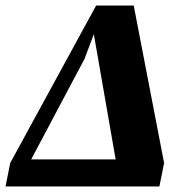

<svg xmlns="http://www.w3.org/2000/svg" viewBox="-39 -675 670 695"><path d="M-19 0 -2 -85 309 -655H445L555 -85L538 0ZM59 -70 43 -98H411L385 -67L300 -555H302L267 -462Z"/></svg>

Font: Source Serif 4 ExtraBold
Style: Italic
Weight: 800
Italic angle: -12°
Designer: Frank Grießhammer
Foundry: Adobe Systems Incorporated
Version: Version 4.004;hotconv 1.0.116;makeotfexe 2.5.65601